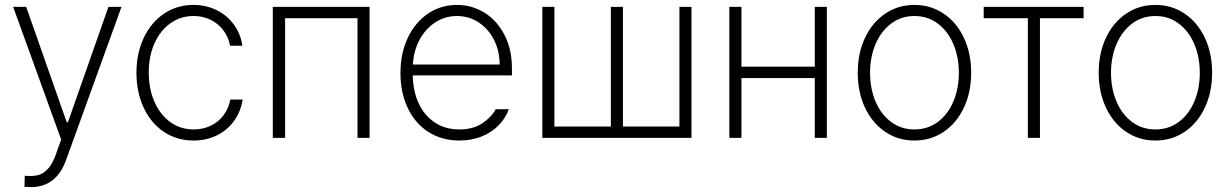

<svg xmlns="http://www.w3.org/2000/svg" viewBox="-20 -558 4972 777"><path d="M88.9 198.2H79.1L80.1 153.3L102.5 154.3Q124 154.3 141.1 148.4Q158.2 142.6 175 124Q191.9 105.5 205.1 69.3L227.5 6.8L33.2 -530.3H85.9L250 -63.5H254.9L418.9 -530.3H471.7L248 87.9Q208.5 199.2 105.5 199.2Q93.8 199.2 88.9 198.2Z M532.2 -263.7Q532.2 -341.8 561.5 -404.3Q590.8 -466.8 643.3 -502.4Q695.8 -538.1 762.7 -538.1Q813.5 -538.1 856 -517.3Q898.4 -496.6 926 -459.2Q953.6 -421.9 960.9 -373H911.1Q904.8 -407.2 884.5 -434.6Q864.3 -461.9 833 -477.5Q801.8 -493.2 763.7 -493.2Q710.9 -493.2 669.7 -463.9Q628.4 -434.6 605.2 -382.6Q582 -330.6 582 -264.6Q582 -198.7 605 -146.2Q627.9 -93.8 669.2 -64Q710.4 -34.2 763.7 -34.2Q801.3 -34.2 832.5 -49.1Q863.8 -64 884.5 -91.3Q905.3 -118.7 912.1 -155.3H961.9Q954.6 -106.9 927.5 -69.1Q900.4 -31.2 857.9 -10.3Q815.4 10.7 763.7 10.7Q695.3 10.7 642.8 -24.7Q590.3 -60.1 561.3 -122.6Q532.2 -185.1 532.2 -263.7Z M1084 -530.3H1475.6V0H1426.8V-484.4H1133.8V0H1084Z M1600.6 -262.7Q1600.6 -341.3 1629.9 -404.1Q1659.2 -466.8 1711.4 -502.4Q1763.7 -538.1 1829.1 -538.1Q1889.2 -538.1 1939.9 -507.1Q1990.7 -476.1 2021.2 -417.5Q2051.8 -358.9 2051.8 -280.3V-252.9H1650.4Q1651.4 -189 1674.6 -139.4Q1697.8 -89.8 1740 -62Q1782.2 -34.2 1838.9 -34.2Q1895 -34.2 1931.9 -59.1Q1968.8 -84 1986.3 -116.2H2039.1Q2027.3 -82 2000 -53Q1972.7 -23.9 1931.4 -6.6Q1890.1 10.7 1838.9 10.7Q1767.6 10.7 1713.4 -24.2Q1659.2 -59.1 1629.9 -121.3Q1600.6 -183.6 1600.6 -262.7ZM2002 -296.9Q2002 -351.6 1979.2 -396.5Q1956.5 -441.4 1917 -467.3Q1877.4 -493.2 1829.1 -493.2Q1780.8 -493.2 1741.2 -467.3Q1701.7 -441.4 1677.7 -396.5Q1653.8 -351.6 1650.9 -296.9Z M2223.6 -530.3V-45.9H2452.1V-530.3H2501V-45.9H2729.5V-530.3H2778.3V0H2174.8V-530.3Z M2980.5 -288.1H3277.3V-530.3H3326.2V0H3277.3V-242.2H2980.5V0H2931.6V-530.3H2980.5Z M3451.2 -263.7Q3451.2 -342.8 3480.7 -405.3Q3510.3 -467.8 3562.5 -502.9Q3614.7 -538.1 3680.7 -538.1Q3746.6 -538.1 3798.8 -502.9Q3851.1 -467.8 3880.6 -405.3Q3910.2 -342.8 3910.2 -263.7Q3910.2 -184.6 3880.6 -122.1Q3851.1 -59.6 3798.8 -24.4Q3746.6 10.7 3680.7 10.7Q3614.7 10.7 3562.5 -24.4Q3510.3 -59.6 3480.7 -122.1Q3451.2 -184.6 3451.2 -263.7ZM3860.4 -263.7Q3860.4 -327.1 3838.1 -379.6Q3815.9 -432.1 3775.1 -462.6Q3734.4 -493.2 3680.7 -493.2Q3627 -493.2 3586.2 -462.4Q3545.4 -431.6 3523.2 -379.4Q3501 -327.1 3501 -263.7Q3501 -199.7 3523.2 -147.2Q3545.4 -94.7 3586.2 -64.5Q3627 -34.2 3680.7 -34.2Q3734.4 -34.2 3775.1 -64.5Q3815.9 -94.7 3838.1 -147.2Q3860.4 -199.7 3860.4 -263.7Z M3960.9 -530.3H4365.2V-484.4H4188.5V0H4139.6V-484.4H3960.9Z M4426.3 -263.7Q4426.3 -342.8 4455.8 -405.3Q4485.4 -467.8 4537.6 -502.9Q4589.8 -538.1 4655.8 -538.1Q4721.7 -538.1 4773.9 -502.9Q4826.2 -467.8 4855.7 -405.3Q4885.3 -342.8 4885.3 -263.7Q4885.3 -184.6 4855.7 -122.1Q4826.2 -59.6 4773.9 -24.4Q4721.7 10.7 4655.8 10.7Q4589.8 10.7 4537.6 -24.4Q4485.4 -59.6 4455.8 -122.1Q4426.3 -184.6 4426.3 -263.7ZM4835.4 -263.7Q4835.4 -327.1 4813.2 -379.6Q4791 -432.1 4750.2 -462.6Q4709.5 -493.2 4655.8 -493.2Q4602.1 -493.2 4561.3 -462.4Q4520.5 -431.6 4498.3 -379.4Q4476.1 -327.1 4476.1 -263.7Q4476.1 -199.7 4498.3 -147.2Q4520.5 -94.7 4561.3 -64.5Q4602.1 -34.2 4655.8 -34.2Q4709.5 -34.2 4750.2 -64.5Q4791 -94.7 4813.2 -147.2Q4835.4 -199.7 4835.4 -263.7Z"/></svg>

Font: Pretendard Std ExtraLight
Style: Regular
Weight: 200
Designer: Base glyphs from Inter by Rasmus Andersson; Hangeul glyphs from Noto Sans CJK(Source Han Sans) by Jang Soo-young and Kan
Foundry: Kil Hyung-jin
Version: Version 1.309